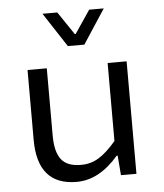

<svg xmlns="http://www.w3.org/2000/svg" viewBox="-52 -767 705 826"><g transform="rotate(-5 300.0 -354.5)"><path d="M258.8 -573.2 162.1 -721.2H226.1L293 -622.1H296.9L363.8 -721.2H426.8L330.1 -573.2ZM504.9 -485.8V0H438L431.2 -85H426.8Q343.8 12.2 246.1 12.2Q77.1 12.2 77.1 -184.1V-485.8H160.2V-194.8Q160.2 -125 186 -91.8Q211.9 -58.6 272 -59.1Q313 -59.1 347.7 -80.1Q382.3 -101.1 422.9 -148.9V-485.8Z"/></g></svg>

Font: SourceCodePro-Regular
Style: Regular
Weight: 400
Monospace: yes
Designer: Paul D. Hunt
Foundry: Adobe Systems Incorporated
Version: Version 1.009;PS 1.000;hotconv 1.0.70;makeotf.lib2.5.5900